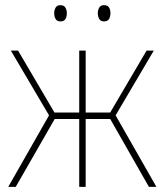

<svg xmlns="http://www.w3.org/2000/svg" viewBox="-20 -724 638 744"><path d="M12 0 170 -277 22 -528H50L191 -288H287V-528H312V-288H407L548 -528H576L428 -277L586 0H557L407 -263H312V0H287V-263H192L41 0ZM190 -673Q190 -685 195.5 -694.5Q201 -704 214 -704Q228 -704 233.5 -694.5Q239 -685 239 -673Q239 -659 233.5 -650Q228 -641 214 -641Q201 -641 195.5 -650.5Q190 -660 190 -673ZM359 -673Q359 -685 364.5 -694.5Q370 -704 383 -704Q397 -704 402.5 -695Q408 -686 408 -673Q408 -660 402.5 -650.5Q397 -641 383 -641Q370 -641 364.5 -650.5Q359 -660 359 -673Z"/></svg>

Font: Noto Sans SemiCondensed Thin
Style: Regular
Weight: 100
Width: 4
Designer: Monotype Design Team
Foundry: Monotype Imaging Inc.
Version: Version 2.013; ttfautohint (v1.8.4.7-5d5b)